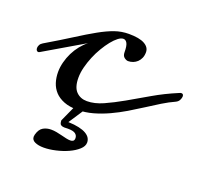

<svg xmlns="http://www.w3.org/2000/svg" viewBox="-124 -492 887 841"><g transform="rotate(20 319.0 -71.0)"><path d="M0 -160.2Q-3.4 -158.2 -6.3 -158.2Q-11.2 -158.2 -14.2 -162.6Q-17.1 -167 -17.1 -173.3Q-17.1 -180.2 -13.2 -187.7Q-9.3 -195.3 0 -200.7Q69.3 -241.7 118.4 -272.9Q167.5 -304.2 205.6 -325.4Q243.7 -346.7 275.1 -357.7Q306.6 -368.7 340.8 -368.7Q389.6 -368.7 413.8 -355.2Q438 -341.8 438 -318.4Q438 -303.2 432.9 -291.5Q427.7 -279.8 419.2 -271.7Q410.6 -263.7 399.7 -259.5Q388.7 -255.4 377.4 -255.4Q368.7 -255.4 359.1 -262.9Q349.6 -270.5 349.6 -286.6Q349.6 -315.9 343 -328.1Q336.4 -340.3 325.2 -340.3Q314.5 -340.3 301 -330.1Q287.6 -319.8 273.4 -302.2Q259.3 -284.7 245.6 -261.7Q231.9 -238.8 221.4 -213.4Q210.9 -188 204.3 -162.1Q197.8 -136.2 197.8 -112.8Q197.8 -68.8 217.3 -48.8Q236.8 -28.8 267.6 -28.8Q302.7 -28.8 342.3 -46.4Q381.8 -64 427.2 -89.8Q472.7 -115.7 524.2 -145.8Q575.7 -175.8 635.3 -200.7Q641.1 -203.6 645 -203.6Q655.3 -203.6 655.3 -191.4Q655.3 -184.6 650.6 -175Q646 -165.5 635.3 -160.2Q606.9 -147.5 577.1 -129.2Q547.4 -110.8 515.9 -90.6Q484.4 -70.3 451.2 -50.5Q418 -30.8 383.5 -14.9Q349.1 1 313.5 11Q277.8 21 241.2 21Q204.1 21 178.2 10.7Q152.3 0.5 136.2 -16.8Q120.1 -34.2 112.8 -57.1Q105.5 -80.1 105.5 -106Q105.5 -128.4 111.6 -152.1Q117.7 -175.8 128.4 -197.5Q139.2 -219.2 154.1 -237.8Q168.9 -256.3 186 -269.5ZM103.5 187Q110.8 160.2 127.2 150.9Q143.6 141.6 163.6 141.6Q176.3 141.6 189.5 144Q202.6 146.5 215.1 149.7Q227.5 152.8 238.5 155.3Q249.5 157.7 257.8 157.7Q266.1 157.7 271.2 154.1Q276.4 150.4 276.4 140.6Q276.4 128.4 266.4 120.6Q256.3 112.8 231.4 112.8Q227.1 112.8 222.9 113Q218.8 113.3 214.8 113.3Q205.1 113.3 198.5 109.1Q191.9 105 191.4 88.4L222.7 19.5H266.1L223.1 85Q252.4 85.9 272.9 90.6Q293.5 95.2 306.4 102.8Q319.3 110.4 325.2 120.1Q331.1 129.9 331.1 141.1Q331.1 158.7 313.7 174.3Q296.4 189.9 270.5 201.7Q244.6 213.4 214.6 220.2Q184.6 227.1 159.2 227.1Q134.3 227.1 118.2 219.7Q102.1 212.4 102.1 196.8Q102.1 192.4 103.5 187Z"/></g></svg>

Font: Meddon
Style: Regular
Weight: 400
Designer: Vernon Adams
Foundry: Vernon Adams
Version: Version 1.000